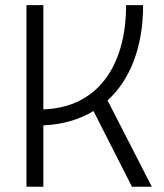

<svg xmlns="http://www.w3.org/2000/svg" viewBox="-20 -713 626 733"><path d="M81.1 0H145.5V-234.4C219.2 -237.8 283.2 -256.3 336.9 -289.1L483.9 0H559.6L390.6 -329.6C479 -410.2 526.4 -537.1 526.4 -693.4H461.4C461.4 -460.9 352.1 -302.2 145.5 -295.4V-693.4H81.1Z"/></svg>

Font: Cascadia Code Light
Style: Regular
Weight: 300
Monospace: yes
Designer: Aaron Bell
Foundry: Saja Typeworks
Version: Version 2404.023